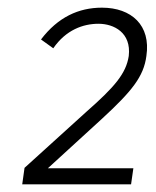

<svg xmlns="http://www.w3.org/2000/svg" viewBox="-20 -865 408 501"><path d="M38 -384H322L328 -426H105L246 -555C324 -627 355 -665 362 -719C374 -799 323 -845 246 -845C185 -845 131 -820 87 -762L119 -739C152 -787 197 -803 237 -803C277 -803 323 -780 316 -719C309 -673 279 -638 205 -573L44 -427Z"/></svg>

Font: United Sans Light
Style: Italic
Weight: 300
Italic angle: -8°
Designer: Pablo Impallari, Rodrigo Fuenzalida (Modified by Dan O. Williams)
Version: Version 1.000;PS 001.000;hotconv 1.0.88;makeotf.lib2.5.64775